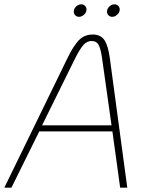

<svg xmlns="http://www.w3.org/2000/svg" viewBox="-26 -870 686 890"><path d="M495 -261H156L27 0H-6L287 -601Q314 -657 339.5 -683.5Q365 -710 404 -710Q440 -710 457.5 -685Q475 -660 483 -601L564 0H531ZM491 -289 447 -601Q441 -644 431 -662Q421 -680 399 -680Q378 -680 362 -663Q346 -646 323 -601L169 -289ZM316 -816Q316 -829 326.5 -839.5Q337 -850 351 -850Q361 -850 368 -843Q375 -836 375 -826Q375 -813 364 -802.5Q353 -792 340 -792Q330 -792 323 -799Q316 -806 316 -816ZM470 -816Q470 -829 480.5 -839.5Q491 -850 505 -850Q515 -850 522 -843Q529 -836 529 -826Q529 -813 518 -802.5Q507 -792 494 -792Q484 -792 477 -799Q470 -806 470 -816Z"/></svg>

Font: KoHo ExtraLight
Style: Italic
Weight: 275
Italic angle: -10°
Version: Version 1.000; ttfautohint (v1.6)